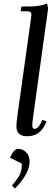

<svg xmlns="http://www.w3.org/2000/svg" viewBox="-20 -766 303 1089"><path d="M37.1 128.9Q43.9 109.9 56.4 94Q68.8 78.1 82 78.1Q108.4 78.1 128.2 97.7Q147.9 117.2 147.9 150.9Q147.9 218.3 64.9 303.2L47.9 286.1Q80.1 249 92 224.9Q104 200.7 104 162.1ZM73.2 -47.9Q73.2 -71.8 78.1 -105L155.8 -662.1Q158.2 -681.6 158.2 -683.1Q158.2 -693.4 151.4 -697.8Q144.5 -702.1 127 -702.1H97.2L101.1 -729Q141.6 -729 160.6 -729.5Q179.7 -730 204.1 -733.9Q228.5 -737.8 247.1 -746.1L252.9 -717.8L168 -104Q163.1 -68.8 163.1 -58.1Q163.1 -35.2 175.8 -35.2Q194.8 -35.2 210 -64.9L221.2 -86.9L244.1 -76.2L232.9 -54.2Q201.7 6.8 132.8 6.8Q104 6.8 88.6 -7.1Q73.2 -21 73.2 -47.9Z"/></svg>

Font: Dihjauti
Style: Bold Italic
Weight: 700
Italic angle: -9°
Designer: T. Christopher White
Version: Version 3.0.0